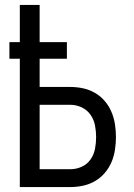

<svg xmlns="http://www.w3.org/2000/svg" viewBox="-20 -755 540 775"><path d="M60 0H264Q290 0 315.5 -5.5Q341 -11 363.5 -24Q386 -37 403 -57Q420 -77 430 -100.5Q440 -124 444 -150Q448 -176 448 -202Q448 -228 444 -253.5Q440 -279 430 -303Q420 -327 403 -347Q386 -367 363.5 -380Q341 -393 315.5 -398.5Q290 -404 264 -404H140V-518H250V-585H140V-735H60V-585H18V-518H60ZM140 -72V-332H264Q288 -332 310 -321.5Q332 -311 345.5 -291.5Q359 -272 363.5 -248.5Q368 -225 368 -202Q368 -178 363.5 -154.5Q359 -131 345.5 -111.5Q332 -92 310 -82Q288 -72 264 -72Z"/></svg>

Font: Iosevka SS09
Style: Regular
Weight: 400
Monospace: yes
Designer: Belleve Invis
Foundry: Belleve Invis
Version: Version 5.2.1; ttfautohint (v1.8.3)